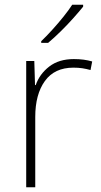

<svg xmlns="http://www.w3.org/2000/svg" viewBox="-20 -786 423 806"><path d="M290 -538Q312 -538 331 -535.5Q350 -533 367 -528L360 -492Q342 -497 325.5 -499.5Q309 -502 288 -502Q209 -502 168.5 -446Q128 -390 128 -295V0H90V-530H124L127 -429H130Q146 -475 186.5 -506.5Q227 -538 290 -538ZM329 -758Q312 -737 287.5 -709.5Q263 -682 235 -654.5Q207 -627 182 -606H153V-613Q174 -633 199 -660.5Q224 -688 246.5 -716Q269 -744 283 -766H329Z"/></svg>

Font: Noto Sans Thai ExtraLight
Style: Regular
Weight: 200
Designer: Monotype Design Team
Foundry: Monotype Imaging Inc.
Version: Version 2.001; ttfautohint (v1.8.4.7-5d5b)